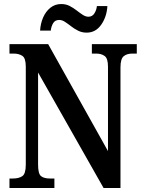

<svg xmlns="http://www.w3.org/2000/svg" viewBox="-20 -933 715 953"><path d="M27 0V-47H45Q73 -47 90.5 -58.5Q108 -70 108 -116V-602Q108 -645 90.5 -656Q73 -667 49 -667H27V-714H219L516 -183V-602Q516 -643 499.5 -655Q483 -667 458 -667H436V-714H659V-667H636Q610 -667 594 -654Q578 -641 578 -598V0H494L169 -573V-116Q169 -70 184 -58.5Q199 -47 227 -47H250V0ZM410 -771Q387 -771 368 -780.5Q349 -790 333 -802.5Q317 -815 302.5 -824.5Q288 -834 274 -834Q253 -834 243.5 -817.5Q234 -801 232 -781H179Q181 -816 194 -846Q207 -876 230 -894.5Q253 -913 284 -913Q307 -913 325.5 -903.5Q344 -894 360 -881.5Q376 -869 390.5 -859.5Q405 -850 419 -850Q438 -850 448.5 -866.5Q459 -883 461 -903H513Q510 -850 482.5 -810.5Q455 -771 410 -771Z"/></svg>

Font: Noto Serif Hebrew Condensed SemiBold
Style: Regular
Weight: 600
Width: 3
Designer: Monotype Design Team
Foundry: Monotype Imaging Inc.
Version: Version 2.004; ttfautohint (v1.8.4.7-5d5b)